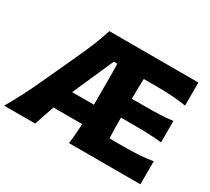

<svg xmlns="http://www.w3.org/2000/svg" viewBox="-153 -1069 1449 1327"><g transform="rotate(30 571.0 -405.0)"><path d="M2 0Q39.6 -64 76.9 -137.2Q114.3 -210.4 143.6 -274.4L272.5 -554.2Q304.2 -623 329.3 -684.6Q354.5 -746.1 374 -809.6H1084.5V-625.5Q1033.2 -633.8 974.6 -637.9Q916 -642.1 837.4 -642.1H745.6Q744.1 -609.4 743.4 -575.9Q742.7 -542.5 742.7 -504.9V-482.4H840.3Q913.1 -482.4 965.8 -484.6Q1018.6 -486.8 1067.9 -493.7V-322.3Q1015.6 -328.1 963.1 -330.1Q910.6 -332 839.4 -332H742.7V-296.9Q742.7 -229 745.6 -168H851.6Q917.5 -168 976.1 -171.1Q1034.7 -174.3 1089.4 -184.1V0H520Q524.4 -41 527.8 -79.3Q531.2 -117.7 533.2 -159.2H304.2Q274.4 -79.6 250 0ZM536.1 -315.9V-538.6Q536.1 -593.8 534.7 -642.1H506.3L362.3 -315.9Z"/></g></svg>

Font: Pinar-DS3-FD ExtraBold
Style: Regular
Weight: 800
Designer: Amin Abedi
Version: Version 3.000